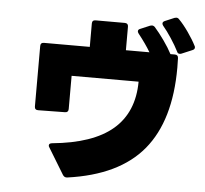

<svg xmlns="http://www.w3.org/2000/svg" viewBox="-60 -930 1120 1048"><g transform="rotate(5 500.0 -406.5)"><path d="M899 -672Q888 -672 884 -683Q868 -715 843 -753Q818 -791 796 -817Q791 -824 791 -829Q791 -838 802 -843L854 -865L864 -867Q873 -867 879 -860Q904 -835 932 -795Q960 -755 976 -723Q979 -719 979 -713Q979 -703 966 -698L909 -674Q905 -672 899 -672ZM341 54Q330 54 322 42L235 -101Q231 -106 231 -112Q231 -123 247 -125Q470 -146 579 -239.5Q688 -333 689 -501H322V-319Q322 -300 303 -300L156 -298Q137 -298 137 -317V-648Q137 -667 156 -667H407V-795Q407 -814 426 -814H586Q605 -814 605 -795V-666H734Q708 -710 666 -763Q661 -770 661 -775Q661 -785 673 -789L725 -811L735 -813Q744 -813 751 -806Q776 -778 804 -738.5Q832 -699 849 -666H873Q892 -666 892 -647Q893 -630 893 -596Q893 -305 760.5 -145Q628 15 346 54Z"/></g></svg>

Font: LINE Seed JP_TTF ExtraBold
Style: Regular
Weight: 800
Designer: LY Corporation & Fontrix & Fontworks
Version: Version 1.015